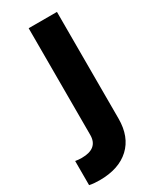

<svg xmlns="http://www.w3.org/2000/svg" viewBox="-263 -603 720 882"><g transform="rotate(-30 97.5 -162.0)"><path d="M-65 217V89Q-49 92 -31 92Q55 92 55 20V-546H205V20Q205 116 148 169Q91 222 -11 222Q-43 222 -65 217Z"/></g></svg>

Font: Evergrow Sans 
Style: ExtraBold
Weight: 800
Foundry: 10Web
Version: Version 1.000